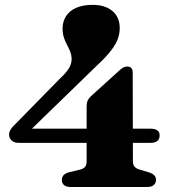

<svg xmlns="http://www.w3.org/2000/svg" viewBox="-20 -751 704 771"><path d="M327.9 -324.9Q327.9 -337.7 332 -347Q336.2 -356.2 344.4 -363.9L457.8 -466.7Q469.3 -477.5 476.8 -480.6Q484.3 -483.8 491.6 -483.8Q501.4 -483.8 507.1 -477.9Q512.9 -472.1 512.9 -459.3L513.7 -104.3Q513.7 -89.1 520.7 -81.3Q527.8 -73.6 540.4 -70L577.2 -59.2Q591.5 -54.7 598.9 -47.6Q606.4 -40.5 606.4 -29.3Q606.4 -15.7 597.4 -7.8Q588.5 0 569.5 0H265.6Q228.4 0 228.4 -28.9Q228.4 -51.5 257.2 -59.2L302 -70.1Q314.9 -73.4 321.4 -80.8Q327.9 -88.3 327.9 -103.5ZM222.3 -437Q245.5 -458.4 256.6 -476.5Q267.6 -494.5 267.6 -513.2Q267.6 -529.1 262.2 -542.8Q256.8 -556.5 249.5 -570.2Q242.1 -583.9 236.7 -599.9Q231.3 -615.9 231.3 -636.4Q231.3 -663.9 244.8 -685.5Q258.2 -707.1 285.2 -719.3Q312.1 -731.5 352.7 -731.5Q401.4 -731.5 431.1 -707Q460.8 -682.5 460.8 -637.5Q460.8 -618.8 454.3 -598.1Q447.8 -577.4 428 -550.7Q408.2 -523.9 368.3 -487L80.2 -207.1L69.3 -234.2H585.4Q601.5 -234.2 611.2 -227.9Q621 -221.6 621 -207.5Q621 -177.4 584.5 -177.4H55.1Q36.8 -177.4 26.6 -186.9Q16.4 -196.3 16.4 -211.4Q16.4 -220.2 22.3 -230.2Q28.1 -240.2 43.1 -254.3Z"/></svg>

Font: Fraunces
Style: Regular
Weight: 900
Version: Version 1.000;[b76b70a41]